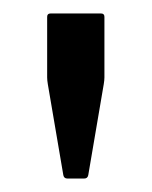

<svg xmlns="http://www.w3.org/2000/svg" viewBox="-20 -730 225 285"><path d="M105 -465H80Q75 -465 74 -470L51 -605Q50 -611 50 -615V-705Q50 -710 55 -710H130Q135 -710 135 -705V-615Q135 -611 134 -605L111 -470Q110 -465 105 -465Z"/></svg>

Font: MFEK Sans
Style: Regular
Weight: 400
Designer: Owen Earl
Foundry: indestructible type*
Version: Version 0.001; ttfautohint (v1.8.4.7-5d5b)